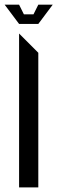

<svg xmlns="http://www.w3.org/2000/svg" viewBox="-41 -812 248 832"><path d="M125 0H41.7V-666.7L125 -583.3ZM41.7 -708.3 -20.8 -791.7H41.7L62.5 -750H104.2L125 -791.7H187.5L125 -708.3Z"/></svg>

Font: Yulong
Style: Regular
Weight: 400
Designer: GGBotNet
Foundry: f0n7.com
Version: 1.00